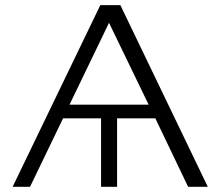

<svg xmlns="http://www.w3.org/2000/svg" viewBox="-20 -723 854 743"><path d="M28.8 0 368.2 -703.1H445.8L784.2 0H708L581.1 -265.1H433.1V0H371.1V-265.1H224.1L96.2 0ZM249 -317.9H555.2L401.9 -634.8Z"/></svg>

Font: CMU Bright
Style: Roman
Weight: 500
Version: Version 0.7.0